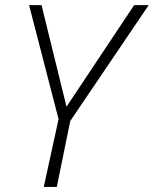

<svg xmlns="http://www.w3.org/2000/svg" viewBox="-20 -734 604 754"><path d="M241.2 -314.9 506.8 -713.9H564L255.9 -258.8L203.1 0H151.9L210 -266.1L94.2 -713.9H143.1Z"/></svg>

Font: CAA NEO Sans Light
Style: Italic
Weight: 300
Italic angle: -12°
Version: Version 1.10